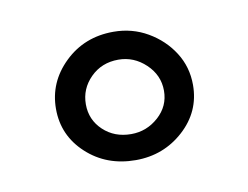

<svg xmlns="http://www.w3.org/2000/svg" viewBox="-39 -790 394 305"><g transform="rotate(-10 158.5 -637.5)"><path d="M159 -534Q112 -534 80 -563.5Q48 -593 48 -636Q48 -679 80 -710Q112 -741 159 -741Q189 -741 214 -726.5Q239 -712 254 -688.5Q269 -665 269 -636Q269 -593 236.5 -563.5Q204 -534 159 -534ZM159 -576Q184 -576 203 -593Q222 -610 222 -635Q222 -660 203 -678Q184 -696 159 -696Q132 -696 114 -678Q96 -660 96 -635Q96 -610 114 -593Q132 -576 159 -576Z"/></g></svg>

Font: Smooch Sans SemiBold
Style: Bold
Weight: 600
Designer: Robert E. Leuschke
Foundry: Robert E. Leuschke
Version: Version 1.010; ttfautohint (v1.8.3)